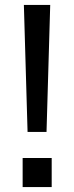

<svg xmlns="http://www.w3.org/2000/svg" viewBox="-20 -760 301 780"><path d="M92 -224 77 -740H184L169 -224ZM72 0V-118H190V0Z"/></svg>

Font: Instrument Sans SemiCondensed Medium
Style: Regular
Weight: 500
Width: 4
Designer: Rodrigo Fuenzalida
Foundry: fragTYPE
Version: Version 1.000;gftools[0.9.28]